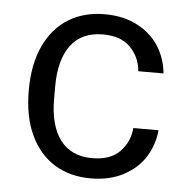

<svg xmlns="http://www.w3.org/2000/svg" viewBox="-43 -553 596 606"><g transform="rotate(5 254.5 -250.0)"><path d="M47 -250Q47 -333 74.5 -391.5Q102 -450 151 -480Q200 -510 265 -510Q326 -510 370.5 -486Q415 -462 438.5 -423.5Q462 -385 466 -340H386Q383 -383 353 -414.5Q323 -446 265 -446Q198 -446 163.5 -400Q129 -354 129 -270V-230Q129 -146 163.5 -100Q198 -54 265 -54Q323 -54 353 -85.5Q383 -117 386 -160H466Q462 -115 438.5 -76.5Q415 -38 370.5 -14Q326 10 265 10Q200 10 151 -20Q102 -50 74.5 -108.5Q47 -167 47 -250Z"/></g></svg>

Font: TASA Orbiter VF Text
Style: Regular
Weight: 400
Designer: Weizhong Zhang
Foundry: 本地遙控
Version: Version 1.001;Glyphs 3.2 (3192)